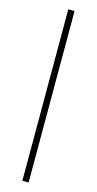

<svg xmlns="http://www.w3.org/2000/svg" viewBox="-143 -859 517 1024"><g transform="rotate(15 115.5 -347.5)"><path d="M132.8 126H98.1V-820.8H132.8Z"/></g></svg>

Font: Montserrat Ultra Light
Style: Regular
Weight: 200
Designer: Julieta Ulanovsky
Foundry: Julieta Ulanovsky
Version: Version 3.001;PS 003.001;hotconv 1.0.70;makeotf.lib2.5.58329